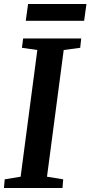

<svg xmlns="http://www.w3.org/2000/svg" viewBox="-22 -934 450 954"><path d="M-2.5 0 1.5 -43 80.5 -56 163.5 -685.5 87 -696.5 93 -743H381.5L376.5 -696.5L294.5 -685.5L211.5 -56L292 -43L288.5 0ZM117.5 -914H407.5L396 -830.5H106Z"/></svg>

Font: Merriweather 24pt SemiBold
Style: Italic
Weight: 600
Italic angle: -7.8°
Version: Version 2.101